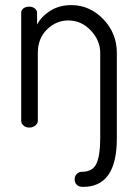

<svg xmlns="http://www.w3.org/2000/svg" viewBox="-20 -499 536 751"><path d="M259 -479Q331 -479 384 -424Q437 -369 437 -292V43Q437 232 305 232Q288 232 280 223.5Q272 215 272 203Q272 190 280 181.5Q288 173 300 173Q343 173 357.5 140.5Q372 108 372 43V-292Q372 -341 335 -380Q298 -419 247 -419Q200 -419 164 -384Q128 -349 128 -292V-26Q128 -16 118 -8Q108 0 95 0Q81 0 72 -8Q63 -16 63 -26V-449Q63 -460 72 -466.5Q81 -473 95 -473Q107 -473 116 -466Q125 -459 125 -449V-403Q142 -435 177 -457Q212 -479 259 -479Z"/></svg>

Font: Dosis
Style: Regular
Weight: 400
Designer: Edgar Tolentino, Pablo Impallari, Igino Marini
Foundry: Edgar Tolentino, Pablo Impallari, Igino Marini
Version: Version 1.007